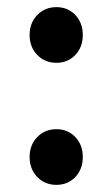

<svg xmlns="http://www.w3.org/2000/svg" viewBox="-20 -506 315 538"><path d="M138 -330Q106 -330 84.5 -352Q63 -374 63 -408Q63 -442 84.5 -464Q106 -486 138 -486Q170 -486 191 -464Q212 -442 212 -408Q212 -374 191 -352Q170 -330 138 -330ZM138 12Q106 12 84.5 -10Q63 -32 63 -66Q63 -100 84.5 -122Q106 -144 138 -144Q170 -144 191 -122Q212 -100 212 -66Q212 -32 191 -10Q170 12 138 12Z"/></svg>

Font: Giro Sans Semibold
Style: Regular
Weight: 600
Designer: Paul D. Hunt
Foundry: Adobe Systems Incorporated
Version: Version 1.000;PS 1.0;hotconv 1.0.88;makeotf.lib2.5.647800